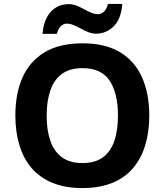

<svg xmlns="http://www.w3.org/2000/svg" viewBox="-20 -945 836 975"><path d="M738 -358Q738 -275 717.5 -207.5Q697 -140 655.5 -91Q614 -42 549.5 -16Q485 10 398 10Q311 10 246.5 -16.5Q182 -43 140.5 -91.5Q99 -140 78.5 -208Q58 -276 58 -359Q58 -470 94.5 -552Q131 -634 206.5 -679.5Q282 -725 399 -725Q515 -725 590 -679.5Q665 -634 701.5 -551.5Q738 -469 738 -358ZM217 -358Q217 -283 236 -229Q255 -175 295 -146Q335 -117 398 -117Q463 -117 502.5 -146Q542 -175 560.5 -229Q579 -283 579 -358Q579 -471 537 -535Q495 -599 399 -599Q335 -599 295 -570Q255 -541 236 -487Q217 -433 217 -358ZM196 -773Q199 -812 210.5 -840.5Q222 -869 240 -887.5Q258 -906 280.5 -915Q303 -924 329 -924Q349 -924 368.5 -916.5Q388 -909 406.5 -898.5Q425 -888 443 -880.5Q461 -873 479 -873Q494 -873 508 -886Q522 -899 528 -925H601Q595 -848 557 -811Q519 -774 468 -774Q448 -774 429 -781.5Q410 -789 391 -799.5Q372 -810 354 -817.5Q336 -825 318 -825Q303 -825 289 -812Q275 -799 269 -773Z"/></svg>

Font: Noto Sans Armenian
Style: Regular
Weight: 400
Designer: Monotype Design Team
Foundry: Monotype Imaging Inc.
Version: Version 2.007